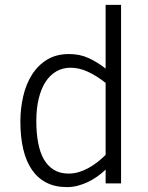

<svg xmlns="http://www.w3.org/2000/svg" viewBox="-20 -747 602 782"><path d="M410.2 0V-56.2Q394.5 -41 376.2 -28.1Q357.9 -15.1 337.9 -5.6Q317.9 3.9 296.4 9.5Q274.9 15.1 252.9 15.1Q205.1 15.1 169.4 -2.9Q133.8 -21 110.1 -55.4Q86.4 -89.8 74.7 -139.4Q63 -189 63 -252Q63 -305.2 74.5 -354.7Q85.9 -404.3 110.1 -442.6Q134.3 -481 171.6 -503.9Q209 -526.9 261.2 -526.9Q305.2 -526.9 340.8 -510.5Q376.5 -494.1 410.2 -467.8V-727.1H473.1V0ZM410.2 -409.2Q373.5 -438.5 337.9 -454.8Q302.2 -471.2 267.1 -471.2Q235.4 -471.2 209.5 -456.3Q183.6 -441.4 165.5 -413.6Q147.5 -385.7 137.7 -345.5Q127.9 -305.2 127.9 -253.9Q127.9 -205.6 135.3 -166Q142.6 -126.5 158.4 -98.6Q174.3 -70.8 199.2 -55.4Q224.1 -40 259.8 -40Q280.8 -40 301 -46.1Q321.3 -52.2 340.3 -62.7Q359.4 -73.2 377 -86.9Q394.5 -100.6 410.2 -116.2Z"/></svg>

Font: Clear Sans Light
Style: Regular
Weight: 300
Foundry: Intel Corporation
Version: Version 1.00